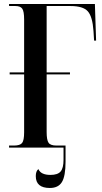

<svg xmlns="http://www.w3.org/2000/svg" viewBox="-20 -734 508 955"><path d="M25 0H305V-10H261Q231 -10 221.5 -24Q212 -38 212 -77V-364H328V-374H212V-704H331Q393 -704 416.5 -678Q440 -652 445 -580L448 -532H458L452 -714H25V-704H57Q81 -704 90.5 -691Q100 -678 100 -637V-374H28V-364H100V-76Q100 -36 90 -23Q80 -10 49 -10H25ZM228 201Q270 201 288 171.5Q306 142 306 71V-10H296V61Q296 102 281.5 119Q267 136 231 136Q183 136 171 107Q158 117 158 142Q158 201 228 201Z"/></svg>

Font: Noto Serif Display Condensed Semi
Style: Regular
Weight: 600
Width: 3
Designer: Monotype Design Team
Foundry: Monotype Imaging Inc.
Version: Version 1.900